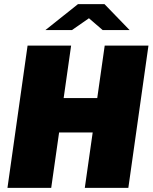

<svg xmlns="http://www.w3.org/2000/svg" viewBox="-20 -906 737 926"><path d="M287 -433H449L485 -686H696L599 0H389L427 -267H265L227 0H16L113 -686H323ZM409 -818 327 -761H199L356 -886H484L605 -761H475Z"/></svg>

Font: Chivo Black Italic
Style: Regular
Weight: 900
Italic angle: -8.05°
Designer: Hector Gatti
Foundry: Omnibus-Type
Version: Version 1.007